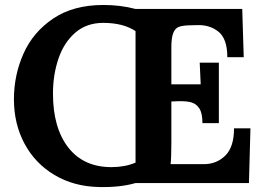

<svg xmlns="http://www.w3.org/2000/svg" viewBox="-20 -736 1068 772"><path d="M525 -700H954L960 -506H894Q894 -580 858.5 -608.5Q823 -637 772 -635L736 -634Q712 -633 698 -627.5Q684 -622 676.5 -603Q669 -584 669 -547V-397H787Q786 -414 783 -484H860V-241H794Q794 -281 781.5 -300Q769 -319 749 -324.5Q729 -330 696 -329L669 -328V-164Q669 -102 666 -76H800Q851 -76 886 -110.5Q921 -145 921 -220H987L981 0H525Q463 18 378 16Q277 14 199 -32.5Q121 -79 78.5 -158.5Q36 -238 36 -337Q36 -434 74.5 -520.5Q113 -607 194 -661.5Q275 -716 396 -716Q464 -716 525 -700ZM193 -360Q193 -222 254.5 -143Q316 -64 428 -64Q482 -64 525 -82V-611Q475 -644 395 -644Q328 -644 282.5 -604.5Q237 -565 215 -500Q193 -435 193 -360Z"/></svg>

Font: Sumana
Style: Bold
Weight: 700
Designer: Cyreal, Alexei Vanyashin (Devanagari), Olga Karpushina (Latin)
Foundry: Cyreal
Version: Version 1.015;PS 001.015;hotconv 1.0.70;makeotf.lib2.5.58329